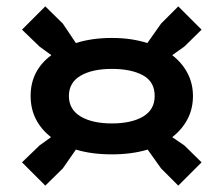

<svg xmlns="http://www.w3.org/2000/svg" viewBox="-20 -671 701 602"><path d="M49 -162 104 -215 140 -241Q109 -265 92.5 -297.5Q76 -330 76 -370Q76 -450 141 -498L104 -525L49 -578L122 -651L177 -597L218 -536Q243 -544 271 -548Q299 -552 331 -552Q362 -552 389.5 -548Q417 -544 442 -536L485 -597L539 -651L612 -578L558 -525L520 -498Q551 -474 568 -441.5Q585 -409 585 -370Q585 -330 568 -297.5Q551 -265 520 -241L558 -215L612 -162L539 -89L485 -143L443 -202Q393 -187 331 -187Q267 -187 218 -202L177 -143L122 -89ZM196 -370Q196 -328 232.5 -306Q269 -284 331 -284Q392 -284 428.5 -305.5Q465 -327 465 -370Q465 -415 428 -435Q391 -455 331 -455Q269 -455 232.5 -433.5Q196 -412 196 -370Z"/></svg>

Font: Encode Sans Wide
Style: ExtraBold
Weight: 800
Designer: Pablo Impallari, Andres Torresi
Foundry: Pablo Impallari, Andres Torresi
Version: Version 1.000; ttfautohint (v1.00) -l 8 -r 50 -G 200 -x 14 -